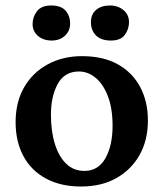

<svg xmlns="http://www.w3.org/2000/svg" viewBox="-20 -672 596 701"><path d="M276 9Q202 9 148 -20Q94 -49 65.5 -102Q37 -155 37 -226Q37 -300 68.5 -354Q100 -408 155 -437.5Q210 -467 279 -467Q357 -467 410.5 -437Q464 -407 492 -354Q520 -301 520 -232Q520 -160 489.5 -106Q459 -52 404.5 -21.5Q350 9 276 9ZM288 -48Q339 -48 365 -94.5Q391 -141 391 -213Q391 -276 374 -320.5Q357 -365 329 -388Q301 -411 268 -411Q216 -411 191 -366Q166 -321 166 -253Q166 -191 181 -144.5Q196 -98 223 -73Q250 -48 288 -48ZM385 -524Q349 -524 330.5 -542.5Q312 -561 312 -591Q312 -620 331 -636Q350 -652 381 -652Q411 -652 431 -635Q451 -618 451 -591Q451 -566 436 -545Q421 -524 385 -524ZM169 -524Q138 -524 118.5 -541Q99 -558 99 -584Q99 -610 115 -631Q131 -652 167 -652Q203 -652 219.5 -633Q236 -614 236 -586Q236 -559 217 -541.5Q198 -524 169 -524Z"/></svg>

Font: Vollkorn SemiBold
Style: Regular
Weight: 600
Designer: Friedrich Althausen
Foundry: Friedrich Althausen
Version: Version 5.000